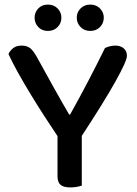

<svg xmlns="http://www.w3.org/2000/svg" viewBox="-20 -812 597 838"><path d="M534 -568Q534 -546 484 -456.5Q434 -367 337 -219V-2Q329 1 315.5 3.5Q302 6 288 6Q257 6 244 -5.5Q231 -17 231 -43V-218Q204 -258 174 -304.5Q144 -351 115 -398.5Q86 -446 60.5 -491.5Q35 -537 17 -576Q23 -590 37 -601.5Q51 -613 74 -613Q98 -613 112 -601.5Q126 -590 141 -563Q153 -542 172 -507Q191 -472 212 -434.5Q233 -397 252 -363.5Q271 -330 282 -312H286Q308 -352 328 -388.5Q348 -425 366 -460Q384 -495 402 -530Q420 -565 438 -602Q447 -607 459.5 -610Q472 -613 483 -613Q506 -613 520 -601Q534 -589 534 -568ZM248 -735Q248 -711 231.5 -694Q215 -677 189 -677Q163 -677 147 -694Q131 -711 131 -735Q131 -758 147 -775Q163 -792 189 -792Q215 -792 231.5 -775Q248 -758 248 -735ZM433 -735Q433 -711 416.5 -694Q400 -677 374 -677Q348 -677 331.5 -694Q315 -711 315 -735Q315 -758 331.5 -775Q348 -792 374 -792Q400 -792 416.5 -775Q433 -758 433 -735Z"/></svg>

Font: Baloo Tammudu 2 Medium
Style: Regular
Weight: 500
Designer: Maithili Shingre, Omkar Shende and Ek Type
Foundry: Ek Type
Version: Version 1.640;hotconv 1.0.111;makeotfexe 2.5.65597; ttfautoh